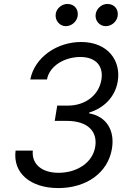

<svg xmlns="http://www.w3.org/2000/svg" viewBox="-20 -952 676 982"><path d="M278.4 9.9C421.5 9.9 532.3 -67.8 552.6 -191.8C567.8 -283.7 525.6 -356.5 436.1 -372.2V-376.4C512.4 -399.5 569.6 -457 582.4 -536.9C599.4 -642 531.6 -737.2 394.9 -737.2C271.3 -737.2 157 -659.1 134.9 -545.5H220.2C233.7 -617.9 313.6 -660.5 390.6 -660.5C470.5 -660.5 510.3 -614 498.6 -544C485.4 -463.8 414.4 -411.9 328.1 -411.9H272.7L259.9 -333.8H319.6C430.8 -333.8 478.7 -278.8 467.3 -203.1C454.5 -118.3 371.4 -68.2 279.8 -68.2C193.9 -68.2 141.3 -112.2 147.7 -181.8H59.7C44.7 -66.8 136 9.9 278.4 9.9ZM264.9 -880.7C260.3 -848 284.8 -818.2 316.1 -818.2C347.3 -818.2 372.9 -842.3 377.1 -869.3C382.8 -904.8 360.1 -931.8 324.6 -931.8C297.6 -931.8 269.2 -910.5 264.9 -880.7ZM469.5 -880.7C463.8 -846.6 489.3 -818.2 520.6 -818.2C551.8 -818.2 577.4 -842.3 581.7 -869.3C587.4 -904.8 564.6 -931.8 529.1 -931.8C502.1 -931.8 474.4 -910.5 469.5 -880.7Z"/></svg>

Font: Margiela Sans
Style: Italic
Weight: 400
Italic angle: -9.39999°
Designer: Stefan Endress, Andreas Faust
Version: Version 1.100;FEAKit 1.0